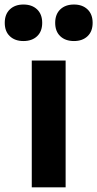

<svg xmlns="http://www.w3.org/2000/svg" viewBox="-88 -808 419 828"><path d="M49 0V-547H195V0ZM231 -631Q194 -631 172 -651.8Q150 -672.5 150 -709.5Q150 -746.5 172 -767.5Q194 -788.5 231 -788.5Q267.5 -788.5 289.5 -767.5Q311.5 -746.5 311.5 -709.5Q311.5 -672.5 289.5 -651.8Q267.5 -631 231 -631ZM13 -631Q-23.5 -631 -45.5 -651.8Q-67.5 -672.5 -67.5 -709.5Q-67.5 -746.5 -45.5 -767.5Q-23.5 -788.5 13 -788.5Q50 -788.5 72 -767.5Q94 -746.5 94 -709.5Q94 -672.5 72 -651.8Q50 -631 13 -631Z"/></svg>

Font: Encode Sans Cnd
Style: Bold
Weight: 700
Width: 3
Designer: Multiple Designers
Foundry: Impallari Type
Version: Version 3.002; ttfautohint (v1.8.3) -l 8 -r 50 -G 200 -x 14 